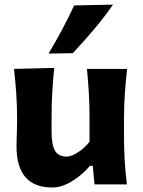

<svg xmlns="http://www.w3.org/2000/svg" viewBox="-20 -797 618 830"><path d="M206 13.5Q51.5 13.5 51.5 -164Q51.5 -196.5 52.8 -221.2Q54 -246 54 -272Q54 -342 50.2 -393.8Q46.5 -445.5 40.5 -499L214.5 -503.5Q209 -450 206 -398.2Q203 -346.5 203 -291V-225Q203 -172 217.5 -146Q232 -120 269.5 -120Q288.5 -120 318 -139.2Q347.5 -158.5 367 -184.5V-291Q367 -346.5 364 -396Q361 -445.5 356 -499H529.5Q523.5 -445.5 519.8 -393.8Q516 -342 516 -272V-216Q516 -154 519 -103.8Q522 -53.5 528.5 0H388.5L381 -80H368.5Q338 -43 293.2 -14.8Q248.5 13.5 206 13.5ZM190 -565.5Q221 -617.5 248.8 -669.5Q276.5 -721.5 300.5 -773.5L468.5 -777Q431 -723 386.8 -670.5Q342.5 -618 294.5 -567Z"/></svg>

Font: Commissioner Flair
Style: Bold
Weight: 700
Designer: Kostas Bartsokas
Foundry: Kostas Bartsokas
Version: Version 1.000; ttfautohint (v1.8.3)